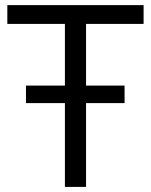

<svg xmlns="http://www.w3.org/2000/svg" viewBox="-20 -734 593 754"><path d="M234.9 -397.9V-640.1H8.8V-713.9H543.9V-640.1H317.9V-397.9H469.2V-329.1H317.9V0H234.9V-329.1H82V-397.9Z"/></svg>

Font: Open Sans ACDW
Style: acdw
Weight: 400
Foundry: Ascender Corporation
Version: Version 1.10